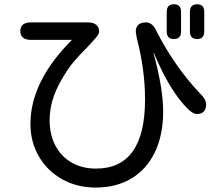

<svg xmlns="http://www.w3.org/2000/svg" viewBox="-20 -804 1040 890"><path d="M786.1 -784.2Q819.3 -784.2 819.3 -749V-658.2Q819.3 -623 786.1 -623Q752.9 -623 752.9 -658.2V-749Q752.9 -784.2 786.1 -784.2ZM893.6 -784.2Q926.8 -784.2 926.8 -749V-658.2Q926.8 -623 893.6 -623Q860.4 -623 860.4 -658.2V-749Q860.4 -784.2 893.6 -784.2ZM74.2 -660.2Q74.2 -700.2 124 -700.2H385.7Q439.5 -700.2 439.5 -656.2Q439.5 -647.5 425.8 -630.9Q412.1 -614.3 379.9 -580.1Q322.3 -522.5 296.9 -485.4Q250 -416 230 -359.9Q210 -303.7 210 -247.1Q210 -179.7 236.8 -128.9Q263.7 -78.1 312.5 -50.3Q361.3 -22.5 424.8 -22.5Q652.3 -22.5 652.3 -342.8Q652.3 -481.4 614.3 -626L609.4 -656.2Q609.4 -700.2 657.2 -700.2Q687.5 -700.2 706.1 -658.2Q787.1 -500 901.4 -377Q935.5 -344.7 935.5 -321.3Q935.5 -275.4 891.6 -275.4Q863.3 -275.4 805.7 -351.6Q749 -426.8 694.3 -555.7L693.4 -558.6Q691.4 -558.6 691.4 -556.6L692.4 -554.7Q736.3 -392.6 736.3 -287.1Q736.3 -178.7 698.2 -99.1Q660.2 -19.5 589.8 22.9Q519.5 65.4 423.8 65.4Q336.9 65.4 268.1 26.9Q199.2 -11.7 160.2 -79.1Q121.1 -146.5 121.1 -229.5Q121.1 -426.8 313.5 -619.1H124Q74.2 -619.1 74.2 -660.2Z"/></svg>

Font: jf-openhuninn-1.1
Style: Regular
Weight: 400
Designer: [Kosugi Maru]
      Designed by Motoya company      

      [Varela Round]
      Joe Prince(Latin component); Avraham Co
Foundry: justfont CO.,LTD.
Version: 1.1